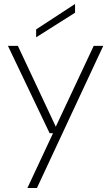

<svg xmlns="http://www.w3.org/2000/svg" viewBox="-20 -727 560 967"><path d="M118 220 247 -56H230L20 -496H70L261 -89L452 -496H500L166 220ZM162 -539V-579L358 -707V-663Z"/></svg>

Font: DM Sans 24pt ExtraLight
Style: Regular
Weight: 250
Designer: Colophon Foundry, Jonny Pinhorn
Foundry: Colophon Foundry
Version: Version 4.004;gftools[0.9.30]